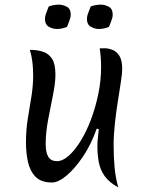

<svg xmlns="http://www.w3.org/2000/svg" viewBox="-20 -787 633 828"><path d="M490 21Q451 0 431.5 -27.5Q412 -55 406 -88Q400 -121 400 -157Q400 -174 402 -192.5Q404 -211 406 -230L397 -232Q374 -166 339 -113.5Q304 -61 268 -30.5Q232 0 204 0Q158 0 134 -24Q110 -48 101 -87Q92 -126 92 -172Q92 -227 100 -276Q108 -325 115.5 -371Q123 -417 123 -462Q123 -490 120 -517Q117 -544 109 -572Q140 -572 165 -564Q190 -556 204.5 -533.5Q219 -511 219 -465Q219 -429 208.5 -377.5Q198 -326 187.5 -270.5Q177 -215 177 -166Q177 -129 188.5 -110.5Q200 -92 226 -92Q250 -92 276.5 -115.5Q303 -139 328 -179.5Q353 -220 372.5 -272Q392 -324 404 -382Q416 -440 416 -498Q416 -537 410 -579Q414 -578 419.5 -578.5Q425 -579 429 -579Q447 -579 465 -572Q483 -565 495 -546Q507 -527 507 -489Q507 -471 501.5 -435Q496 -399 488.5 -352Q481 -305 475.5 -255Q470 -205 470 -160Q470 -113 474 -67Q478 -21 490 21ZM269 -671Q247 -662 225 -662Q208 -662 191 -671.5Q174 -681 174 -704Q174 -718 179.5 -731Q185 -744 190 -759Q200 -763 211.5 -765Q223 -767 234 -767Q251 -767 268 -758Q285 -749 285 -724Q285 -712 279.5 -698.5Q274 -685 269 -671ZM450 -671Q428 -662 406 -662Q389 -662 372 -671.5Q355 -681 355 -704Q355 -718 360.5 -731Q366 -744 371 -759Q381 -763 392.5 -765Q404 -767 415 -767Q432 -767 449 -758Q466 -749 466 -724Q466 -712 460.5 -698.5Q455 -685 450 -671Z"/></svg>

Font: Merienda Light
Style: Regular
Weight: 300
Designer: Eduardo Rodriguez Tunni
Foundry: Eduardo Rodriguez Tunni
Version: Version 2.001; ttfautohint (v1.8.4.7-5d5b)